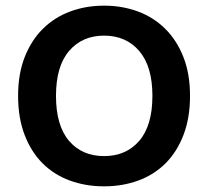

<svg xmlns="http://www.w3.org/2000/svg" viewBox="-20 -643 736 679"><path d="M652 -304Q652 -226 629 -166Q606 -106 565.5 -65.5Q525 -25 469 -4.5Q413 16 348 16Q283 16 227 -4.5Q171 -25 130.5 -65.5Q90 -106 67 -166Q44 -226 44 -304Q44 -382 67.5 -441.5Q91 -501 132 -541.5Q173 -582 228.5 -602.5Q284 -623 348 -623Q412 -623 467.5 -602.5Q523 -582 564 -541.5Q605 -501 628.5 -441.5Q652 -382 652 -304ZM519 -304Q519 -408 472.5 -462.5Q426 -517 348 -517Q271 -517 224.5 -463Q178 -409 178 -304Q178 -199 224 -145Q270 -91 348 -91Q426 -91 472.5 -145Q519 -199 519 -304Z"/></svg>

Font: Baloo 2 SemiBold
Style: Regular
Weight: 600
Designer: Sarang Kulkarni and Ek Type
Foundry: Ek Type
Version: Version 1.640;hotconv 1.0.111;makeotfexe 2.5.65597; ttfautoh